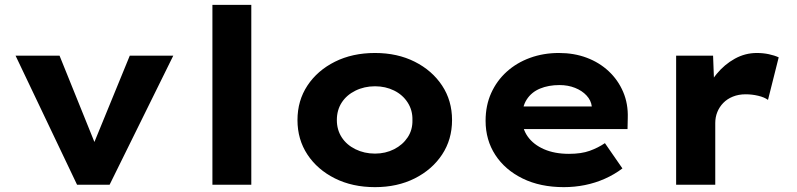

<svg xmlns="http://www.w3.org/2000/svg" viewBox="-20 -760 3278 790"><path d="M297 0 44 -531H225L389 -125L346 -121L514 -531H693L431 0Z M854 0V-740H1014V0Z M1523 10Q1430 10 1358 -26Q1286 -62 1245 -124Q1204 -186 1204 -266Q1204 -346 1245 -408Q1286 -470 1358 -506Q1430 -542 1523 -542Q1615 -542 1686.5 -506Q1758 -470 1799 -408Q1840 -346 1840 -266Q1840 -186 1799 -124Q1758 -62 1686.5 -26Q1615 10 1523 10ZM1523 -128Q1566 -128 1601.5 -146Q1637 -164 1657.5 -195Q1678 -226 1677 -266Q1678 -306 1657.5 -338Q1637 -370 1601.5 -387.5Q1566 -405 1523 -405Q1479 -405 1442.5 -387Q1406 -369 1386 -338Q1366 -307 1366 -266Q1366 -226 1386 -195Q1406 -164 1442.5 -146Q1479 -128 1523 -128Z M2300 10Q2203 10 2130.5 -25.5Q2058 -61 2018 -122.5Q1978 -184 1978 -263Q1978 -326 2001 -377Q2024 -428 2065 -465Q2106 -502 2161 -522Q2216 -542 2280 -542Q2342 -542 2394 -522.5Q2446 -503 2484.5 -467Q2523 -431 2544 -382Q2565 -333 2563 -274L2562 -229H2083L2060 -322H2432L2415 -302V-322Q2412 -347 2393.5 -367Q2375 -387 2346 -398.5Q2317 -410 2282 -410Q2237 -410 2202 -395.5Q2167 -381 2147.5 -351Q2128 -321 2128 -275Q2128 -231 2151.5 -198Q2175 -165 2218.5 -146Q2262 -127 2321 -127Q2372 -127 2406.5 -139.5Q2441 -152 2469 -171L2541 -67Q2508 -42 2468.5 -24.5Q2429 -7 2386.5 1.5Q2344 10 2300 10Z M2762 0V-531H2914L2921 -348L2883 -367Q2896 -416 2928.5 -455.5Q2961 -495 3003.5 -518.5Q3046 -542 3094 -542Q3120 -542 3143.5 -537Q3167 -532 3184 -524L3140 -349Q3125 -360 3099.5 -366Q3074 -372 3048 -372Q3019 -372 2995.5 -362.5Q2972 -353 2956 -336.5Q2940 -320 2931.5 -299Q2923 -278 2923 -254V0Z"/></svg>

Font: Lexend Exa
Style: Bold
Weight: 700
Designer: Bonnie Shaver-Troup, Thomas Jockin
Foundry: Lexend
Version: Version 1.007